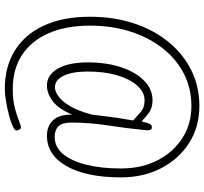

<svg xmlns="http://www.w3.org/2000/svg" viewBox="-46 -700 871 820"><g transform="rotate(90 390.0 -289.5)"><path d="M359 126Q264 126 194.5 82.5Q125 39 88 -42.5Q51 -124 51 -237Q51 -339 79 -424.5Q107 -510 158.5 -573Q210 -636 279.5 -670.5Q349 -705 432 -705Q521 -705 589.5 -661.5Q658 -618 697.5 -542.5Q737 -467 737 -370Q737 -223 689.5 -138.5Q642 -54 559 -54Q519 -54 494 -79Q469 -104 469 -159V-162Q445 -104 412 -79Q379 -54 345 -54Q299 -54 272.5 -100.5Q246 -147 246 -228Q246 -309 267 -371.5Q288 -434 324.5 -469.5Q361 -505 408 -505Q441 -505 462.5 -488.5Q484 -472 498 -458Q505 -487 509.5 -494.5Q514 -502 522 -502H524Q537 -502 536 -481Q528 -398 515.5 -317Q503 -236 503 -159Q503 -119 519 -103Q535 -87 564 -87Q607 -87 637 -122.5Q667 -158 683 -222Q699 -286 699 -370Q699 -458 664.5 -525.5Q630 -593 570 -632Q510 -671 432 -671Q357 -671 294.5 -639Q232 -607 186 -548.5Q140 -490 114.5 -411Q89 -332 89 -237Q89 -135 121.5 -61Q154 13 214.5 52.5Q275 92 359 92Q407 92 441 83Q475 74 495.5 65.5Q516 57 523 57Q530 57 533.5 65Q537 73 537 76Q537 84 518 92.5Q499 101 470 108.5Q441 116 411 121Q381 126 359 126ZM352 -88Q369 -88 390 -102.5Q411 -117 432 -151.5Q453 -186 469 -246Q473 -279 477.5 -315Q482 -351 487 -380.5Q492 -410 494 -422Q478 -437 458.5 -454Q439 -471 408 -471Q373 -471 345 -439.5Q317 -408 301 -353.5Q285 -299 285 -228Q285 -163 303 -125.5Q321 -88 352 -88Z"/></g></svg>

Font: Asap Condensed Condensed Thin
Style: Italic
Weight: 100
Width: 3
Italic angle: -6°
Designer: Pablo Cosgaya
Foundry: Omnibus-Type
Version: Version 3.001; ttfautohint (v1.8.4.7-5d5b)